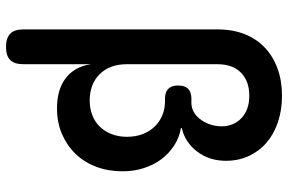

<svg xmlns="http://www.w3.org/2000/svg" viewBox="-180 -600 960 640"><g transform="rotate(90 300.0 -280.0)"><path d="M136 180Q107 180 92.5 166Q78 152 78 122V-524Q78 -576 94 -616Q110 -656 139.5 -683.5Q169 -711 209.5 -725.5Q250 -740 299 -740Q347 -740 387 -726.5Q427 -713 455.5 -688.5Q484 -664 500 -629.5Q516 -595 516 -553Q516 -498 485.5 -457.5Q455 -417 407 -406V-403Q438 -398 465 -380.5Q492 -363 511 -337.5Q530 -312 540.5 -279Q551 -246 551 -209Q551 -161 536 -121Q521 -81 493 -52Q465 -23 426.5 -6.5Q388 10 341 10Q278 10 240 -19.5Q202 -49 194 -103V122Q194 152 180 166Q166 180 136 180ZM309 -438H323Q338 -438 351.5 -445Q365 -452 376 -465.5Q387 -479 394 -498Q401 -517 401 -539Q401 -579 373.5 -605Q346 -631 299 -631Q251 -631 222.5 -603.5Q194 -576 194 -524V-223Q194 -166 227 -132.5Q260 -99 315 -99Q341 -99 363.5 -107.5Q386 -116 402 -132.5Q418 -149 427 -172Q436 -195 436 -223Q436 -252 427 -275.5Q418 -299 402 -315.5Q386 -332 364.5 -341Q343 -350 318 -350H309Q287 -350 276 -361Q265 -372 265 -394Q265 -416 276 -427Q287 -438 309 -438Z"/></g></svg>

Font: Maple Mono SemiBold
Style: Regular
Weight: 600
Monospace: yes
Designer: subframe7536
Version: Version 7.000